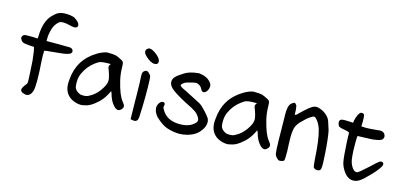

<svg xmlns="http://www.w3.org/2000/svg" viewBox="-63 -1081 3222 1533"><g transform="rotate(15 1547.5 -314.5)"><path d="M148.4 -346.7 115.2 -348.6Q71.3 -352.5 64.5 -355.5Q50.8 -360.4 42 -375Q35.2 -384.8 35.2 -392.6Q35.2 -403.3 43 -411.1Q50.8 -418.9 60.5 -419.9Q70.3 -420.9 85.9 -420.9Q101.6 -420.9 119.1 -420.9Q120.1 -420.9 163.1 -418.9L165 -436.5Q167 -567.4 229.5 -625Q257.8 -653.3 278.3 -660.2Q297.9 -667 315.4 -668H316.4Q325.2 -668 337.9 -668Q365.2 -668 389.6 -661.1Q397.5 -659.2 401.4 -657.2Q449.2 -628.9 449.2 -602.5Q449.2 -600.6 449.2 -597.7L444.3 -587.9Q436.5 -581.1 421.9 -581.1Q404.3 -581.1 373 -589.8Q347.7 -595.7 329.1 -595.7Q310.5 -595.7 297.9 -589.8Q262.7 -562.5 250 -518.6Q237.3 -474.6 237.3 -441.4Q237.3 -439.5 237.3 -436.5V-418H327.1Q414.1 -418 429.7 -417Q452.1 -414.1 456.1 -400.4Q459 -395.5 459 -391.6Q459 -377.9 446.3 -370.1Q442.4 -368.2 437.5 -366.2Q423.8 -359.4 386.2 -354.5Q348.6 -349.6 281.2 -343.8Q258.8 -342.8 247.1 -339.8L239.3 -337.9Q238.3 -329.1 238.3 -299.3Q238.3 -269.5 245.1 -171.9V-170.9Q247.1 -128.9 247.1 -96.7Q247.1 -30.3 240.2 -7.8Q233.4 14.6 220.7 26.9Q208 39.1 190.4 39.1Q180.7 39.1 168.9 34.2Q156.2 31.2 149.4 24.4Q142.6 17.6 142.6 8.8Q142.6 -2.9 154.3 -20.5Q161.1 -32.2 172.9 -44.9Q177.7 -48.8 178.7 -65.4V-69.3Q178.7 -93.8 169.9 -236.3Q161.1 -322.3 152.3 -346.7Z M729.5 -455.1Q781.2 -455.1 800.8 -450.2Q818.4 -445.3 849.6 -428.7Q859.4 -423.8 864.3 -418.9L867.2 -415Q874 -407.2 874 -375Q874 -321.3 886.7 -265.6Q915 -149.4 949.2 -108.4Q964.8 -87.9 966.8 -82.5Q968.8 -77.1 968.8 -72.3Q968.8 -53.7 947.3 -39.1Q939.5 -33.2 930.7 -33.2Q913.1 -33.2 892.6 -56.6Q862.3 -88.9 845.7 -151.4L838.9 -165Q835.9 -159.2 830.1 -147.5Q824.2 -135.7 815.4 -120.1Q788.1 -76.2 753.9 -49.8Q715.8 -15.6 679.7 -4.9Q644.5 3.9 636.7 3.9Q635.7 3.9 635.7 3.9Q593.8 3.9 556.6 -16.6Q541 -23.4 524.4 -41.5Q507.8 -59.6 502.9 -75.2Q491.2 -100.6 491.2 -140.6Q491.2 -153.3 493.2 -167Q505.9 -337.9 652.3 -424.8Q693.4 -449.2 728.5 -455.1ZM768.6 -349.6Q768.6 -358.4 780.3 -373H760.7Q704.1 -373 681.6 -361.3Q620.1 -324.2 585.9 -267.6Q565.4 -233.4 559.6 -207Q554.7 -189.5 554.7 -162.1Q554.7 -134.8 558.6 -120.1Q568.4 -93.8 597.7 -80.1Q609.4 -73.2 631.8 -73.2Q654.3 -73.2 666.5 -78.1Q678.7 -83 705.1 -99.6Q747.1 -129.9 774.4 -176.8Q796.9 -213.9 796.9 -241.2Q796.9 -246.1 795.9 -252V-252.9Q795.9 -261.7 786.6 -292.5Q777.3 -323.2 770.5 -336.9L768.6 -348.6Z M1019.5 -542Q1019.5 -554.7 1028.8 -564Q1038.1 -573.2 1049.8 -573.2Q1073.2 -573.2 1112.3 -541Q1145.5 -512.7 1145.5 -490.2Q1145.5 -464.8 1117.2 -464.8Q1099.6 -464.8 1080.1 -475.6Q1040 -501 1024.4 -525.4Q1019.5 -534.2 1019.5 -542ZM1042 -287.1Q1039.1 -330.1 1039.1 -342.3Q1039.1 -354.5 1039.1 -358.4Q1040 -377.9 1053.7 -387.7Q1060.5 -394.5 1071.3 -394.5Q1086.9 -394.5 1108.4 -363.3Q1114.3 -333 1114.3 -265.6Q1115.2 -187.5 1113.3 -120.6Q1111.3 -53.7 1110.4 -41Q1109.4 -28.3 1109.4 -23.9Q1109.4 -19.5 1108.4 -16.6Q1107.4 0 1098.6 8.3Q1089.8 16.6 1077.1 16.6Q1072.3 16.6 1046.9 11.7L1044.9 -109.4Q1044.9 -143.6 1043.5 -208Q1042 -272.5 1042 -287.1Z M1551.8 -89.8Q1569.3 -103.5 1569.3 -120.1Q1569.3 -132.8 1555.7 -152.3Q1549.8 -161.1 1542 -168.9L1528.3 -180.7Q1505.9 -197.3 1449.2 -224.6H1448.2Q1336.9 -283.2 1307.6 -312.5Q1283.2 -336.9 1283.2 -362.3Q1283.2 -386.7 1302.7 -406.2Q1318.4 -422.9 1362.3 -450.2Q1402.3 -476.6 1471.7 -483.4Q1475.6 -484.4 1479 -484.4Q1482.4 -484.4 1485.8 -483.9Q1489.3 -483.4 1493.2 -482.4Q1511.7 -479.5 1527.3 -474.6Q1543.9 -467.8 1549.3 -464.4Q1554.7 -460.9 1557.6 -459Q1560.5 -457 1563.5 -454.1Q1592.8 -431.6 1592.8 -406.2Q1592.8 -398.4 1590.8 -390.6Q1584 -363.3 1566.4 -352.5Q1559.6 -347.7 1551.8 -347.7Q1538.1 -347.7 1529.3 -368.2Q1523.4 -381.8 1509.3 -392.1Q1495.1 -402.3 1479.5 -404.3Q1469.7 -404.3 1445.3 -398.4Q1398.4 -387.7 1383.8 -377.9Q1365.2 -365.2 1362.3 -353.5Q1363.3 -351.6 1367.2 -347.7Q1377 -336.9 1411.1 -322.3H1412.1Q1535.2 -259.8 1543.5 -254.4Q1551.8 -249 1555.2 -246.6Q1558.6 -244.1 1562.5 -241.2Q1566.4 -238.3 1569.3 -235.4Q1583 -222.7 1603.5 -200.2Q1624 -177.7 1639.6 -155.3Q1647.5 -139.6 1647.5 -122.1Q1647.5 -104.5 1639.6 -84Q1625 -52.7 1599.6 -28.3Q1572.3 -2 1519.5 13.7Q1483.4 23.4 1453.1 23.4Q1422.9 23.4 1398.4 18.6Q1339.8 7.8 1306.6 -15.1Q1273.4 -38.1 1253.9 -57.6H1252.9Q1221.7 -94.7 1220.7 -124Q1219.7 -127.9 1219.7 -131.8Q1219.7 -144.5 1226.6 -159.2Q1240.2 -188.5 1261.7 -188.5Q1273.4 -188.5 1277.3 -179.7Q1279.3 -176.8 1279.3 -171.4Q1279.3 -166 1275.4 -148.4Q1289.1 -114.3 1316.4 -89.8Q1360.4 -51.8 1436 -51.8Q1511.7 -51.8 1551.8 -89.8Z M1937.5 -455.1Q1989.3 -455.1 2008.8 -450.2Q2026.4 -445.3 2057.6 -428.7Q2067.4 -423.8 2072.3 -418.9L2075.2 -415Q2082 -407.2 2082 -375Q2082 -321.3 2094.7 -265.6Q2123 -149.4 2157.2 -108.4Q2172.9 -87.9 2174.8 -82.5Q2176.8 -77.1 2176.8 -72.3Q2176.8 -53.7 2155.3 -39.1Q2147.5 -33.2 2138.7 -33.2Q2121.1 -33.2 2100.6 -56.6Q2070.3 -88.9 2053.7 -151.4L2046.9 -165Q2043.9 -159.2 2038.1 -147.5Q2032.2 -135.7 2023.4 -120.1Q1996.1 -76.2 1961.9 -49.8Q1923.8 -15.6 1887.7 -4.9Q1852.5 3.9 1844.7 3.9Q1843.8 3.9 1843.8 3.9Q1801.8 3.9 1764.6 -16.6Q1749 -23.4 1732.4 -41.5Q1715.8 -59.6 1710.9 -75.2Q1699.2 -100.6 1699.2 -140.6Q1699.2 -153.3 1701.2 -167Q1713.9 -337.9 1860.4 -424.8Q1901.4 -449.2 1936.5 -455.1ZM1976.6 -349.6Q1976.6 -358.4 1988.3 -373H1968.8Q1912.1 -373 1889.6 -361.3Q1828.1 -324.2 1793.9 -267.6Q1773.4 -233.4 1767.6 -207Q1762.7 -189.5 1762.7 -162.1Q1762.7 -134.8 1766.6 -120.1Q1776.4 -93.8 1805.7 -80.1Q1817.4 -73.2 1839.8 -73.2Q1862.3 -73.2 1874.5 -78.1Q1886.7 -83 1913.1 -99.6Q1955.1 -129.9 1982.4 -176.8Q2004.9 -213.9 2004.9 -241.2Q2004.9 -246.1 2003.9 -252V-252.9Q2003.9 -261.7 1994.6 -292.5Q1985.4 -323.2 1978.5 -336.9L1976.6 -348.6Z M2434.6 -463.9Q2442.4 -466.8 2448.2 -467.3Q2454.1 -467.8 2458 -467.8Q2470.7 -467.8 2487.3 -460.9Q2520.5 -450.2 2547.9 -422.9Q2568.4 -402.3 2575.2 -379.9Q2587.9 -343.8 2597.7 -309.6Q2610.4 -245.1 2618.2 -127Q2622.1 -68.4 2622.1 -50.3Q2622.1 -32.2 2622.1 -26.4Q2622.1 0 2616.2 7.8Q2608.4 18.6 2591.8 18.6Q2579.1 18.6 2573.2 15.6Q2567.4 12.7 2563.5 9.3Q2559.6 5.9 2557.6 -1Q2554.7 -12.7 2550.8 -64.5Q2542 -217.8 2521.5 -290Q2511.7 -329.1 2490.2 -359.4Q2470.7 -387.7 2457 -387.7Q2448.2 -387.7 2426.8 -373Q2402.3 -357.4 2358.4 -312.5Q2325.2 -276.4 2321.3 -236.3Q2317.4 -218.8 2317.4 -176.8Q2317.4 -134.8 2321.3 -68.4V-67.4Q2321.3 -2.9 2319.3 5.9Q2319.3 7.8 2318.4 9.8L2315.4 13.7Q2310.5 18.6 2300.8 21Q2291 23.4 2286.1 23.4Q2281.2 23.4 2277.8 23.4Q2274.4 23.4 2270.5 21.5Q2264.6 16.6 2256.8 8.8Q2242.2 -4.9 2238.3 -23.9Q2234.4 -43 2232.4 -135.7Q2232.4 -170.9 2231.4 -216.8Q2230.5 -294.9 2230 -311.5Q2229.5 -328.1 2229.5 -336.9Q2229.5 -345.7 2229.5 -354.5Q2229.5 -380.9 2233.4 -399.4Q2238.3 -430.7 2258.8 -444.3Q2270.5 -452.1 2273.4 -453.1Q2276.4 -454.1 2276.9 -454.1Q2277.3 -454.1 2278.3 -453.1Q2283.2 -453.1 2286.6 -449.7Q2290 -446.3 2293 -442.4Q2296.9 -438.5 2297.9 -431.6Q2298.8 -424.8 2299.3 -421.9Q2299.8 -418.9 2300.3 -416Q2300.8 -413.1 2301.8 -409.2Q2301.8 -402.3 2302.7 -393.6Q2302.7 -372.1 2304.7 -360.4Q2304.7 -361.3 2307.6 -362.3L2309.6 -363.3Q2318.4 -365.2 2335 -383.8Q2405.3 -453.1 2434.6 -463.9Z M2834 -510.7Q2837.9 -506.8 2838.9 -502.9Q2842.8 -490.2 2842.8 -450.2V-449.2Q2841.8 -431.6 2841.8 -424.8Q2841.8 -418 2841.8 -416Q2841.8 -413.1 2841.8 -410.2Q2856.4 -410.2 2864.7 -409.2Q2873 -408.2 2878.9 -408.2Q2906.2 -408.2 2976.6 -415Q2988.3 -417 2995.1 -417Q3026.4 -417 3037.1 -393.6Q3041 -384.8 3041 -377Q3041 -362.3 3028.3 -350.6Q3014.6 -341.8 2990.2 -337.9Q2949.2 -330.1 2889.6 -330.1L2832 -328.1L2830.1 -314.5Q2829.1 -298.8 2829.1 -277.3Q2829.1 -194.3 2833 -164.1Q2836.9 -101.6 2865.2 -66.4Q2880.9 -46.9 2897.5 -46.9Q2902.3 -46.9 2905.3 -47.9Q2921.9 -55.7 2983.4 -112.3Q3037.1 -163.1 3051.8 -173.8Q3061.5 -179.7 3069.3 -179.7Q3081.1 -179.7 3086.9 -169.9Q3088.9 -166 3088.9 -161.1Q3088.9 -156.2 3086.9 -150.9Q3085 -145.5 3082 -141.6Q3061.5 -104.5 3002 -45.9Q2948.2 11.7 2913.1 21.5Q2900.4 24.4 2888.7 24.4Q2843.8 24.4 2809.6 -24.4Q2784.2 -59.6 2776.4 -98.6Q2768.6 -137.7 2762.7 -247.1Q2759.8 -292 2759.8 -336.9Q2755.9 -338.9 2751 -340.8Q2747.1 -341.8 2745.1 -343.8Q2707 -352.5 2697.3 -353.5Q2689.5 -353.5 2678.7 -359.4Q2668.9 -361.3 2663.6 -374.5Q2658.2 -387.7 2658.2 -397.9Q2658.2 -408.2 2664.1 -414.1Q2669.9 -419.9 2678.2 -421.9Q2686.5 -423.8 2703.6 -423.8Q2720.7 -423.8 2738.3 -422.9L2770.5 -420.9Q2770.5 -438.5 2780.3 -466.8Q2790 -496.1 2801.8 -507.8Q2808.6 -515.6 2817.4 -515.6Q2826.2 -515.6 2834 -510.7Z"/></g></svg>

Font: JasonHandwriting2
Style: SemiBold
Weight: 600
Version: Version 1.04.7